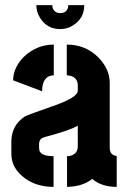

<svg xmlns="http://www.w3.org/2000/svg" viewBox="-20 -731 501 751"><path d="M122.1 -710.9H184.6Q184.6 -687.5 206.1 -680.7Q211.9 -679.7 215.8 -679.7Q239.3 -679.7 246.1 -701.2Q247.1 -707 247.1 -710.9H309.6Q309.6 -659.2 265.6 -631.8Q243.2 -617.2 215.8 -617.2Q164.1 -617.2 136.7 -661.1Q122.1 -684.6 122.1 -710.9ZM24.4 -128.9Q24.4 -72.3 78.1 -33.2Q124 0 189.5 0V-120.1Q139.6 -120.1 133.8 -143.6Q132.8 -149.4 132.8 -155.3V-168.9Q133.8 -185.5 145.5 -191.4Q150.4 -194.3 181.6 -202.1Q257.8 -223.6 284.2 -239.3V-159.2Q284.2 -129.9 256.8 -122.1Q250 -120.1 242.2 -120.1V0Q302.7 -1 340.8 -31.2Q377 0 436.5 0V-121.1Q410.2 -123 409.2 -152.3V-407.2Q409.2 -460.9 364.3 -506.8Q314.5 -556.6 241.2 -556.6V-436.5Q283.2 -433.6 284.2 -398.4V-376Q284.2 -348.6 179.7 -313.5Q89.8 -282.2 77.1 -275.4Q25.4 -241.2 24.4 -178.7ZM31.2 -417 144.5 -374Q145.5 -435.5 190.4 -436.5V-556.6Q123 -556.6 72.3 -507.8Q32.2 -466.8 31.2 -417Z"/></svg>

Font: Post No Bills Colombo
Style: ExtraBold
Weight: 900
Designer: Kosala Senevirathne, Siva Puranthara, Lasantha Premarathna, Tharique Azeez
Foundry: Mooniak
Version: Version 1.220 ; ttfautohint (v1.5)